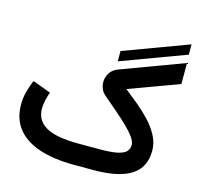

<svg xmlns="http://www.w3.org/2000/svg" viewBox="-117 -962 1145 1090"><g transform="rotate(15 455.5 -417.0)"><path d="M877.2 -773V-833.6L497.3 -692.5V-631.9ZM525.9 -123H405.3Q271.4 -123 211.4 -157.6Q151.4 -192.1 150.9 -261.2Q150.9 -285.9 157.1 -312.5Q163.4 -339 171.5 -360.4L64.6 -400.2Q50.6 -367.3 40.4 -330.5Q30.3 -293.7 30.3 -253.9Q30.3 -168.3 76.1 -111.8Q121.9 -55.4 207.1 -27.7Q292.3 0 410.2 0H526.4Q672.2 0 745 -46.9Q817.9 -93.8 817.9 -191.4Q817.9 -238.2 795.4 -280.4Q772.9 -322.6 737.6 -360.1Q702.2 -397.7 662 -430.8Q621.7 -463.9 585.7 -492.5L879.6 -601.1V-724.5L510.4 -587.2Q480.1 -575.8 464.2 -551.7Q448.2 -527.5 448.2 -497.6Q448.2 -477.7 455.9 -458.7Q463.6 -439.6 479.3 -426.5Q519.5 -391.9 558.2 -358.8Q596.9 -325.7 628.1 -295.5Q659.4 -265.3 678.1 -239.4Q696.8 -213.4 696.8 -192.9Q696.8 -170.4 682.4 -154.8Q668.1 -139.2 631.1 -131.1Q594.1 -123 525.9 -123Z"/></g></svg>

Font: Vazir Variable Regular
Style: Regular
Weight: 400
Designer: Saber Rastikerdar
Foundry: Saber Rastikerdar
Version: Version 30.1.0